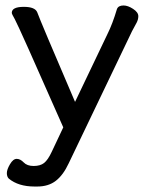

<svg xmlns="http://www.w3.org/2000/svg" viewBox="-20 -511 540 701"><path d="M116 170H106Q47 170 12 141Q5 134 5 121Q5 108 16.5 88.5Q28 69 41 69Q54 69 66.5 82Q79 95 103 95Q127 95 141 84Q155 73 169 43L211 -46Q48 -416 34 -441Q23 -460 23 -464Q23 -486 67 -486Q108 -486 116 -466Q127 -435 254 -139L372 -386Q391 -424 407 -478Q412 -491 431 -491Q447 -491 466 -478.5Q485 -466 485 -452Q485 -440 479 -428.5Q473 -417 462 -397Q448 -369 231 85Q211 128 184 149Q157 170 116 170Z"/></svg>

Font: linja waso lili
Style: Bold
Weight: 400
Designer: Fontworks Inc.
Version: Version 1.000;August 6, 2022;FontCreator 14.0.0.2814 64-bit